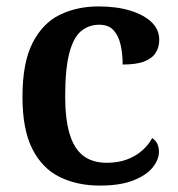

<svg xmlns="http://www.w3.org/2000/svg" viewBox="-20 -568 554 598"><path d="M291 10Q220 10 165.5 -17Q111 -44 80.5 -104.5Q50 -165 50 -266Q50 -373 81.5 -434.5Q113 -496 166.5 -522Q220 -548 287 -548Q343 -548 385.5 -535Q428 -522 452 -499Q476 -476 476 -444Q476 -422 465.5 -404.5Q455 -387 430.5 -377Q406 -367 362 -367Q362 -401 355.5 -429Q349 -457 333.5 -474Q318 -491 289 -491Q257 -491 233 -471.5Q209 -452 196 -403Q183 -354 183 -267Q183 -198 196.5 -152Q210 -106 238.5 -83.5Q267 -61 313 -61Q347 -61 374.5 -71Q402 -81 422.5 -99Q443 -117 454 -138Q465 -131 470 -120Q475 -109 475 -95Q475 -71 455.5 -46.5Q436 -22 395 -6Q354 10 291 10Z"/></svg>

Font: Noto Serif Hebrew SemiBold
Style: Regular
Weight: 600
Version: Version 2.003